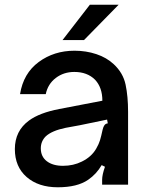

<svg xmlns="http://www.w3.org/2000/svg" viewBox="-20 -783 624 814"><path d="M43 -151Q43 -228 103 -272Q148 -305 232 -321L414 -356Q414 -412 383 -445Q350 -478 295 -478Q250 -478 216.5 -452.5Q183 -427 174 -384H65Q79 -472 144 -520Q209 -568 296 -568Q345 -568 388.5 -553.5Q432 -539 462 -511Q502 -474 512.5 -424Q523 -374 523 -309V0H413V-21Q413 -42 425 -76L411 -83Q389 -45 354 -21Q308 11 225 11Q143 11 93 -32.5Q43 -76 43 -151ZM327 -98Q368 -118 388 -153Q399 -172 404 -188.5Q409 -205 415 -233Q418 -246 423 -252.5Q428 -259 437 -260L434 -276L318 -252L258 -241Q200 -229 174 -205Q153 -184 153 -154Q153 -119 178.5 -99.5Q204 -80 247 -80Q291 -80 327 -98ZM336 -613H245L361 -763H483Z"/></svg>

Font: Open Sauce Sans Medium
Style: Regular
Weight: 500
Designer: Alfredo Marco Pradil
Foundry: Creative Sauce Fz LLC
Version: Version 1.477